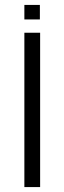

<svg xmlns="http://www.w3.org/2000/svg" viewBox="-20 -760 262 780"><path d="M143 -627V0H79V-627ZM142 -681H79V-740H142Z"/></svg>

Font: Blinker Light
Style: Regular
Weight: 300
Designer: Juergen Huber
Foundry: supertype
Version: Version 1.017;hotconv 1.0.117;makeotfexe 2.5.65602